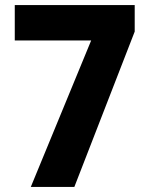

<svg xmlns="http://www.w3.org/2000/svg" viewBox="-20 -734 586 754"><path d="M101 0H272L509 -610V-714H38V-575H338Z"/></svg>

Font: Noto Sans Lao SemiCondensed ExtraBold
Style: Regular
Weight: 800
Width: 4
Designer: Monotype Design Team
Foundry: Monotype Imaging Inc.
Version: Version 2.003